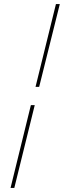

<svg xmlns="http://www.w3.org/2000/svg" viewBox="-20 -880 316 950"><path d="M151.9 -359.9 50.8 49.8H32.2L132.8 -359.9ZM275.9 -859.9 173.8 -450.2H155.8L256.8 -859.9Z"/></svg>

Font: Sinkin Sans 100 Thin Italic
Style: Regular
Weight: 100
Italic angle: -112°
Designer: Keith Bates
Foundry: K-Type
Version: Sinkin Sans (version 1.0)  by Keith Bates   •   © 2014   www